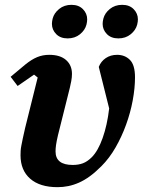

<svg xmlns="http://www.w3.org/2000/svg" viewBox="-20 -763 592 795"><path d="M24 -445 85 -496Q111 -517 134 -526.5Q157 -536 184 -536Q229 -536 253.5 -514.5Q278 -493 278 -457Q278 -443 275 -427Q272 -411 269 -399L220 -203Q214 -177 212 -162.5Q210 -148 210 -136Q210 -80 281 -80Q305 -80 323.5 -87Q342 -94 360 -112Q386 -138 405 -191.5Q424 -245 432 -314L389 -486Q398 -509 418 -522.5Q438 -536 465 -536Q497 -536 518 -515Q539 -494 539 -443Q539 -398 529.5 -347Q520 -296 502 -246.5Q484 -197 458.5 -152.5Q433 -108 400 -75Q375 -50 352.5 -33.5Q330 -17 307.5 -7Q285 3 263 7.5Q241 12 218 12Q145 12 105 -23Q65 -58 65 -120Q65 -129 65.5 -138.5Q66 -148 68.5 -160.5Q71 -173 74.5 -190.5Q78 -208 84 -233L136 -442L121 -454L53 -407ZM260 -604Q230 -604 212.5 -622Q195 -640 195 -664Q195 -674 198 -686Q204 -709 225 -726Q246 -743 276 -743Q306 -743 323.5 -725Q341 -707 341 -683Q341 -673 338 -661Q332 -638 311 -621Q290 -604 260 -604ZM470 -604Q440 -604 422.5 -622Q405 -640 405 -664Q405 -674 408 -686Q414 -709 435 -726Q456 -743 486 -743Q516 -743 533.5 -725Q551 -707 551 -683Q551 -673 548 -661Q542 -638 521 -621Q500 -604 470 -604Z"/></svg>

Font: IBM Plex Serif
Style: Bold Italic
Weight: 700
Italic angle: -14°
Designer: Mike Abbink, Paul van der Laan, Pieter van Rosmalen
Foundry: Bold Monday
Version: Version 3.001